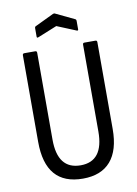

<svg xmlns="http://www.w3.org/2000/svg" viewBox="-92 -884 678 952"><g transform="rotate(-10 247.5 -408.0)"><path d="M248 8Q60 8 60 -210V-646Q60 -655 69 -655H124Q132 -655 132 -646V-209Q132 -59 248 -59Q363 -59 363 -209V-646Q363 -655 371 -655H427Q435 -655 435 -646V-209Q435 -102 387.5 -47Q340 8 248 8ZM152 -721Q143 -717 143 -725V-767Q143 -775 148 -777L242 -822Q248 -825 253 -822L347 -777Q352 -775 352 -767V-725Q352 -717 343 -721L248 -760Z"/></g></svg>

Font: Sofia Sans Cond
Style: Regular
Weight: 400
Width: 3
Designer: Botio Nikoltchev, Ani Petrova
Foundry: lettersoup
Version: Version 4.100; ttfautohint (v1.8.3)